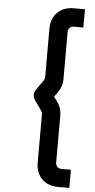

<svg xmlns="http://www.w3.org/2000/svg" viewBox="-69 -936 587 1187"><g transform="rotate(5 224.5 -342.5)"><path d="M408.7 211.9H339.8Q275.9 211.9 238 174.1Q200.2 136.2 200.2 71.8V-228.5Q200.2 -238.8 193.8 -247.6L149.9 -310.5Q139.6 -325.2 139.6 -342.5Q139.6 -359.9 149.9 -374.5L193.8 -437.5Q200.2 -447.8 200.2 -456.5V-756.8Q200.2 -820.8 238 -858.9Q275.9 -897 339.8 -897H408.7V-783.7H348.6Q334 -783.7 324 -773.4Q314 -763.2 314 -748.5V-456.5Q314 -409.7 286.6 -371.6L265.6 -342.3L286.6 -313.5Q314 -275.9 314 -228.5V64Q314 78.6 324.2 88.9Q334.5 99.1 348.6 99.1H408.7Z"/></g></svg>

Font: Vela Sans Bd
Style: Bold
Weight: 700
Designer: Principal design: Mikhail Sharanda - project Manrope.
Design modification: Ravid Balaliev
Foundry: Mikhail Sharanda
Version: Version 1.001